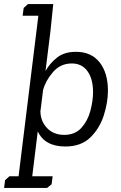

<svg xmlns="http://www.w3.org/2000/svg" viewBox="-70 -708 592 941"><path d="M183 195 161 213H-50L-45 175L-24 156H21L118 -631H41L46 -669L67 -688H191L177 -553L153 -360Q175 -399 210.5 -426.5Q246 -454 302 -454Q378 -454 418.5 -402Q459 -350 459 -264Q459 -207 439 -143.5Q419 -80 373.5 -35Q328 10 250 10Q150 10 115 -64L88 156H188ZM245 -47Q298 -47 329 -81.5Q360 -116 373 -165Q386 -214 386 -256Q386 -322 358.5 -359.5Q331 -397 282 -397Q226 -397 189.5 -354.5Q153 -312 141 -266L129 -169L128 -165Q128 -115 160 -81Q192 -47 245 -47Z"/></svg>

Font: Zilla Slab Regular
Style: Italic
Weight: 400
Italic angle: -6°
Designer: Typotheque.com
Foundry: Typotheque type foundry
Version: Version 1.1; 2017; ttfautohint (v1.6)